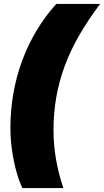

<svg xmlns="http://www.w3.org/2000/svg" viewBox="-20 -762 529 976"><path d="M94 194Q78 162 64 112.5Q50 63 41.5 5Q33 -53 33 -113Q33 -202 48 -287.5Q63 -373 92.5 -453Q122 -533 165.5 -606Q209 -679 266 -742H489Q428 -661 383 -583Q338 -505 309 -426.5Q280 -348 266 -267.5Q252 -187 252 -101Q252 -27 264.5 46.5Q277 120 302 194Z"/></svg>

Font: Montserrat Thin Black
Style: Italic
Weight: 900
Italic angle: -11.3°
Version: Version 9.000